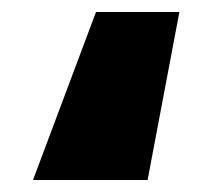

<svg xmlns="http://www.w3.org/2000/svg" viewBox="-20 -177 330 320"><path d="M140 -157H279L226 123H35Z"/></svg>

Font: Cairo Black
Style: Regular
Weight: 900
Designer: Mohamed Gaber, the designers of Titillium
Foundry: Kief Type Foundry
Version: Version 2.009; ttfautohint (v1.5.33-1714) -l 8 -r 50 -G 200 